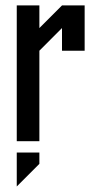

<svg xmlns="http://www.w3.org/2000/svg" viewBox="-20 -520 373 707"><path d="M208.3 -416.7 125 -333.3V0H41.7V-500H125V-416.7L208.3 -500H291.7V-333.3H208.3ZM41.7 41.7H125V83.3L41.7 166.7Z"/></svg>

Font: Yulong
Style: Regular
Weight: 400
Designer: GGBotNet
Foundry: f0n7.com
Version: 1.00